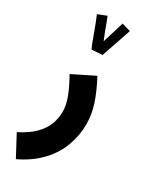

<svg xmlns="http://www.w3.org/2000/svg" viewBox="-275 -780 861 1069"><g transform="rotate(30 155.0 -245.5)"><path d="M35 230 -36 97Q28 65 64 28Q100 -9 114.5 -48.5Q129 -88 129 -128Q129 -172 109.5 -222Q90 -272 57 -330L196 -399Q237 -322 257.5 -259.5Q278 -197 278 -134Q278 -65 254 3Q230 71 176 129.5Q122 188 35 230ZM95 -509Q88 -523 78.5 -547.5Q69 -572 59 -600Q49 -628 39 -653.5Q29 -679 22 -695L78 -717Q83 -706 91.5 -682.5Q100 -659 110 -632.5Q120 -606 130 -583Q138 -609 147 -637.5Q156 -666 162.5 -688.5Q169 -711 172 -721L228 -705Q224 -693 215.5 -667.5Q207 -642 196.5 -612Q186 -582 177 -555Q168 -528 163 -514Z"/></g></svg>

Font: Noto Sans Arabic ExtCond ExtBd
Style: Regular
Weight: 800
Width: 2
Designer: Monotype Design Team, Nadine Chahine, Nizar Qandah and Khaled Hosny
Foundry: Monotype Imaging Inc.
Version: Version 2.012; ttfautohint (v1.8.4.7-5d5b)